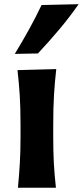

<svg xmlns="http://www.w3.org/2000/svg" viewBox="-20 -880 389 900"><path d="M64 0Q69.8 -59.6 73 -115.2Q76.2 -170.9 76.2 -239.7V-294.4Q76.2 -375.5 72.5 -433.8Q68.8 -492.2 62 -551.3L243.7 -556.2Q236.8 -495.6 233.2 -436.3Q229.5 -377 229.5 -294.4V-239.7Q229.5 -170.9 232.4 -115.2Q235.4 -59.6 242.2 0ZM49.3 -627.4Q84.5 -685.1 116 -741.9Q147.5 -798.8 174.8 -856.4L348.6 -860.4Q307.1 -800.8 258.5 -742.9Q210 -685.1 157.7 -629.4Z"/></svg>

Font: Pinar Bold
Style: Regular
Weight: 700
Designer: Amin Abedi
Version: Version 3.000